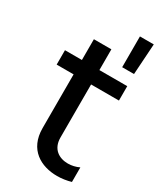

<svg xmlns="http://www.w3.org/2000/svg" viewBox="-195 -836 770 913"><g transform="rotate(30 190.0 -379.0)"><path d="M357 -4V-84C338 -75 317 -70 296 -70C248 -70 204 -96 204 -160V-451H357V-530H204V-644H108V-530H15V-451H108V-156C108 -38 193 7 281 7C306 7 333 3 357 -4ZM291 -596H356L367 -765H291Z"/></g></svg>

Font: Chess Sans Medium
Style: Regular
Weight: 500
Designer: Wolf Bōese
Foundry: Wolf Bōese
Version: Version 7.223;Glyphs 3.3 (3306)